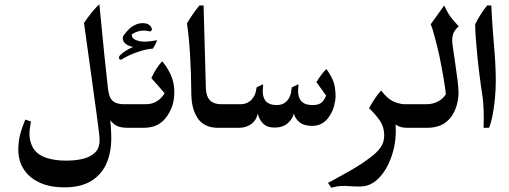

<svg xmlns="http://www.w3.org/2000/svg" viewBox="-20 -607 2418 912"><path d="M635 0H588Q556 0 537.5 -8Q519 -16 504 -36Q507 -6 508 25Q511 83 500 126Q487 183 453 220Q396 283 288 283Q207 283 156 254Q104 227 80 173Q67 141 67 105Q67 68 74.5 36.5Q82 5 100 -39L127 -30Q120 7 120 29Q120 59 132 86Q150 126 201 143Q242 156 291 156Q378 156 417 129Q437 116 445 99Q453 82 453 59Q453 41 450 21Q446 -15 418.5 -214Q391 -413 379 -498Q420 -558 452 -587Q478 -314 493 -185Q496 -163 500.5 -150.5Q505 -138 513 -130Q523 -120 537.5 -116Q552 -112 564 -112H635Z M706 -376Q673 -374 634 -360Q594 -347 555 -323Q547 -323 545 -332Q545 -339 549 -343Q572 -367 612 -384Q588 -389 575.5 -400Q563 -411 563 -426Q563 -432 568 -440Q584 -461 598 -474Q627 -497 658 -497Q679 -497 690 -487.5Q701 -478 702 -466L694 -457Q681 -462 662 -462Q635 -462 606 -444Q606 -431 613.5 -424Q621 -417 640 -412Q655 -409 668 -409Q676 -409 694 -411L727 -416Q717 -392 706 -376Z M808 -171Q808 -138 800.5 -111.5Q793 -85 776 -59Q738 0 665 0H618Q594 0 578 -16.5Q562 -33 562 -57Q562 -81 578 -96.5Q594 -112 618 -112H673Q730 -112 762 -164L730 -201L699 -236Q712 -264 723.5 -281.5Q735 -299 750 -316Q772 -292 790 -254Q808 -216 808 -171Z M1094 0H1014Q954 0 922 -41Q891 -84 889 -153Q887 -372 868 -496Q894 -540 927 -581H947L958 -185Q960 -150 975 -133Q993 -112 1032 -112H1094Z M1574 -146Q1574 -133 1567.5 -106.5Q1561 -80 1546 -57Q1516 -9 1463 -9Q1423 -9 1402 -27Q1381 -45 1376 -68Q1370 -42 1346.5 -21.5Q1323 -1 1284 -1Q1248 -1 1229 -21Q1210 -41 1205 -67Q1201 -55 1197 -45.5Q1193 -36 1182 -25Q1155 0 1115 0H1077Q1053 0 1037 -17Q1021 -34 1021 -55Q1021 -78 1037.5 -95Q1054 -112 1077 -112H1122Q1162 -112 1183 -144Q1192 -157 1195 -172L1199 -192L1230 -207Q1228 -185 1228 -174Q1228 -108 1294 -108Q1347 -108 1362 -165Q1363 -171 1366 -192L1398 -207Q1396 -189 1396 -181Q1394 -146 1411 -127Q1427 -108 1465 -108Q1491 -108 1505 -118Q1519 -128 1529 -153L1483 -217Q1506 -255 1530 -279Q1546 -259 1560 -229Q1574 -199 1574 -146Z M1829 -137Q1845 -125 1865.5 -118.5Q1886 -112 1904 -112H1990V0H1917Q1889 0 1874.5 -7Q1860 -14 1859 -15L1860 14Q1860 97 1826 170Q1804 218 1769 249Q1751 264 1731.5 271.5Q1712 279 1684 279L1651 278Q1627 276 1617 276Q1580 276 1554 285L1538 262L1562 249Q1626 214 1665 191Q1704 168 1735 144Q1771 118 1788 93Q1805 68 1805 36Q1805 -4 1784 -34.5Q1763 -65 1733 -93Q1760 -143 1790 -177Q1794 -172 1806 -158.5Q1818 -145 1829 -137Z M2128 -415Q2128 -405 2129 -399L2133 -369L2140 -323Q2149 -262 2153.5 -224.5Q2158 -187 2158 -163Q2155 -96 2123 -52Q2097 -17 2056 -6Q2035 0 2008 0H1973Q1949 0 1933 -15.5Q1917 -31 1917 -55Q1917 -77 1931.5 -94.5Q1946 -112 1973 -112H2006Q2037 -112 2061.5 -125.5Q2086 -139 2098 -160Q2091 -223 2067 -342Q2057 -386 2045.5 -429.5Q2034 -473 2026 -492L2090 -581Q2101 -555 2116.5 -532.5Q2132 -510 2159 -482Q2144 -469 2136 -454Q2128 -439 2128 -415Z M2294 -581H2314Q2314 -556 2321 -461Q2321 -458 2325 -410Q2335 -300 2335 -225Q2335 -143 2320 -60Q2313 -25 2303 0H2277L2278 -43Q2278 -81 2275 -121Q2274 -139 2265 -195Q2256 -259 2248 -334Q2237 -445 2237 -492Q2264 -545 2294 -581Z"/></svg>

Font: Mirza Medium
Style: Regular
Weight: 500
Designer: Arabic design by Kourosh Beigpour, Latin design by Eduardo Tunni, engineering by Lasse Fister
Version: Version 1.0010g